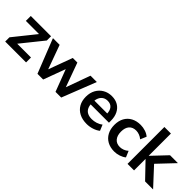

<svg xmlns="http://www.w3.org/2000/svg" viewBox="140 -1646 2596 2596"><g transform="rotate(45 1438.5 -347.5)"><path d="M49 0V-81L325 -425V-395H49V-489H437V-408L158 -61V-94H448V0Z M666 0 473 -489H601L737 -114H714L852 -489H940L1076 -114H1055L1191 -489H1312L1120 0H1011L863 -391H920L775 0Z M1615 10Q1532 10 1472 -21Q1412 -52 1379.5 -109Q1347 -166 1347 -244Q1347 -320 1378.5 -377Q1410 -434 1465.5 -466.5Q1521 -499 1592 -499Q1662 -499 1712 -469Q1762 -439 1789.5 -384Q1817 -329 1817 -253V-216H1448V-288H1729L1713 -273Q1713 -341 1683 -377.5Q1653 -414 1597 -414Q1555 -414 1525.5 -394.5Q1496 -375 1480.5 -339.5Q1465 -304 1465 -255V-248Q1465 -193 1482 -157Q1499 -121 1533 -103Q1567 -85 1617 -85Q1658 -85 1699 -97.5Q1740 -110 1774 -137L1809 -53Q1774 -24 1721 -7Q1668 10 1615 10Z M2142 10Q2065 10 2008 -21.5Q1951 -53 1920 -111Q1889 -169 1889 -247Q1889 -325 1920 -381.5Q1951 -438 2008 -468.5Q2065 -499 2142 -499Q2189 -499 2235 -484Q2281 -469 2311 -442L2274 -355Q2248 -378 2215.5 -390Q2183 -402 2153 -402Q2088 -402 2052.5 -361.5Q2017 -321 2017 -246Q2017 -172 2052.5 -129.5Q2088 -87 2153 -87Q2182 -87 2215 -99Q2248 -111 2274 -135L2311 -47Q2281 -21 2234.5 -5.5Q2188 10 2142 10Z M2388 0V-705H2513V-281H2515L2712 -489H2863L2617 -229V-281L2877 0H2724L2515 -218H2513V0Z"/></g></svg>

Font: NunitoSans3
Style: Bold
Weight: 700
Designer: Vernon Adams
Foundry: Vernon Adams
Version: Version 3.101;gftools[0.9.27]